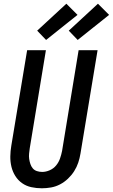

<svg xmlns="http://www.w3.org/2000/svg" viewBox="-20 -1005 607 1033"><path d="M205 8Q176 8 148.5 2Q121 -4 99 -19.5Q77 -35 62.5 -58Q48 -81 41.5 -108Q35 -135 35.5 -164Q36 -193 41 -222L126 -735H227L140 -207Q138 -193 136.5 -178.5Q135 -164 137 -150Q139 -136 143.5 -122.5Q148 -109 156.5 -99Q165 -89 178.5 -84.5Q192 -80 207 -80Q227 -80 247.5 -89Q268 -98 282 -115Q296 -132 303 -152.5Q310 -173 314 -193L403 -735H505L413 -179Q409 -154 401 -130Q393 -106 379 -84Q365 -62 345.5 -43.5Q326 -25 303 -13Q280 -1 255 3.5Q230 8 205 8ZM398 -790 350 -840 507 -985 567 -925ZM228 -790 180 -840 337 -985 397 -925Z"/></svg>

Font: Iosevka SS04 Semibold
Style: Italic
Weight: 600
Italic angle: -9°
Monospace: yes
Designer: Belleve Invis
Foundry: Belleve Invis
Version: Version 19.0.0; ttfautohint (v1.8.4)